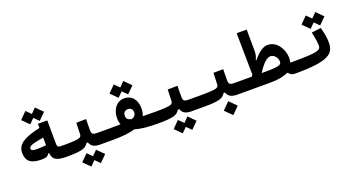

<svg xmlns="http://www.w3.org/2000/svg" viewBox="-58 -1393 4218 2313"><g transform="rotate(-20 2051.0 -236.0)"><path d="M280.3 -66.9C336.4 -66.9 362.3 -76.7 377 -108.4H390.1C398.9 -23.4 443.4 4.9 580.1 4.9C613.3 4.9 622.6 -22 622.6 -65.9C622.6 -114.3 613.3 -139.2 585.9 -139.2C512.7 -139.2 506.3 -142.6 505.9 -194.8L503.9 -486.8H383.8L384.8 -434.1C180.7 -387.7 85.4 -334.5 85.4 -222.7C85.4 -113.3 144.5 -66.9 280.3 -66.9ZM417 -512.2 502.9 -597.7 417 -684.1 356 -622.6 294.9 -684.1 209 -597.7 294.9 -512.2 356 -573.2ZM386.2 -309.1 387.7 -210.4C353.5 -207 307.1 -204.6 279.8 -204.6C217.3 -204.6 197.3 -210.4 197.3 -236.8C197.3 -266.6 228 -282.7 386.2 -309.1Z M580.1 4.9C773.4 4.9 823.2 -15.1 854 -69.8H872.6C890.6 -19 927.2 4.9 1007.3 4.9H1166C1189.5 4.9 1208.5 -20 1208.5 -75.7C1208.5 -120.1 1196.8 -139.2 1171.9 -139.2H1028.3C958 -139.2 946.8 -149.4 946.8 -206.5L948.2 -342.3L822.8 -340.3L818.4 -198.7C816.9 -152.3 802.2 -139.2 585.9 -139.2ZM935.1 217.8 1021 132.3 935.1 45.9 874 107.4 813 45.9 727.1 132.3 813 217.8 874 156.7Z M1164.1 4.9C1276.4 4.9 1376.5 -3.4 1453.1 -27.3C1528.3 -2.9 1629.4 4.9 1750.5 4.9C1789.1 4.9 1811.5 -27.3 1811.5 -68.4C1811.5 -104.5 1795.4 -139.2 1758.8 -139.2C1696.3 -139.2 1645 -139.6 1602.1 -141.1C1614.3 -168.5 1620.1 -200.2 1620.1 -237.8C1620.1 -348.1 1557.1 -420.4 1465.8 -420.4C1368.2 -420.4 1302.7 -335.9 1302.7 -225.1C1302.7 -192.9 1307.6 -165 1317.4 -140.6C1274.9 -139.6 1226.1 -139.2 1171.9 -139.2ZM1526.9 -448.2 1612.8 -533.7 1526.9 -620.1 1465.8 -558.6 1404.8 -620.1 1318.8 -533.7 1404.8 -448.2 1465.8 -509.3ZM1462.9 -154.3C1411.1 -166 1400.4 -186.5 1400.4 -220.7C1400.4 -263.7 1429.7 -282.7 1462.4 -282.7C1495.1 -282.7 1522 -261.7 1522 -219.7C1522 -194.3 1508.8 -169.9 1476.1 -158.2C1472.2 -156.7 1467.8 -155.3 1462.9 -154.3Z M1752 4.9C1945.3 4.9 1995.1 -15.1 2025.9 -69.8H2044.4C2062.5 -19 2099.1 4.9 2179.2 4.9H2337.9C2361.3 4.9 2380.4 -20 2380.4 -75.7C2380.4 -120.1 2368.7 -139.2 2343.8 -139.2H2200.2C2129.9 -139.2 2118.7 -149.4 2118.7 -206.5L2120.1 -342.3L1994.6 -340.3L1990.2 -198.7C1988.8 -152.3 1974.1 -139.2 1757.8 -139.2ZM2106.9 217.8 2192.9 132.3 2106.9 45.9 2045.9 107.4 1984.9 45.9 1898.9 132.3 1984.9 217.8 2045.9 156.7Z M2337.9 4.9C2531.2 4.9 2581.1 -15.1 2611.8 -69.8H2630.4C2648.4 -19 2685.1 4.9 2765.1 4.9H2923.8C2947.3 4.9 2966.3 -20 2966.3 -75.7C2966.3 -120.1 2954.6 -139.2 2929.7 -139.2H2786.1C2715.8 -139.2 2704.6 -149.4 2704.6 -206.5L2706.1 -342.3L2580.6 -340.3L2576.2 -198.7C2574.7 -152.3 2560.1 -139.2 2343.8 -139.2ZM2631.8 220.2 2721.2 130.9 2631.8 41 2542.5 130.9Z M3509.8 4.9C3533.2 4.9 3552.2 -20 3552.2 -75.7C3552.2 -120.1 3540.5 -139.2 3515.6 -139.2H3493.2C3498 -157.2 3500 -176.3 3500 -197.8C3500 -314.5 3421.9 -433.6 3308.6 -433.6C3251 -433.6 3191.4 -393.6 3119.1 -306.6L3112.8 -311C3129.9 -345.2 3138.2 -380.9 3137.7 -423.3L3135.7 -693.4H3006.8L3014.2 -161.6C3009.3 -154.3 3004.4 -147 2999.5 -139.2H2929.7L2920.9 4.9H3176.8C3281.7 4.9 3357.9 -8.3 3410.2 -35.6L3423.8 -35.2C3439.9 -8.8 3462.4 4.9 3509.8 4.9ZM3127 -139.2C3192.9 -246.1 3248 -293.9 3294.4 -293.9C3345.7 -293.9 3380.4 -237.3 3380.4 -194.3C3380.4 -155.3 3356.4 -139.2 3172.4 -139.2Z M3509.8 4.9C3939.9 4.9 4012.7 -67.4 4012.7 -211.4C4012.7 -272.5 4001 -327.1 3981 -406.7L3860.8 -391.1C3877.4 -313 3886.2 -257.3 3886.2 -218.3C3886.2 -158.7 3863.3 -139.2 3515.6 -139.2C3499 -139.2 3481.4 -128.4 3481.4 -75.7C3481.4 -16.1 3490.7 4.9 3509.8 4.9ZM3984.4 -437.5 4070.3 -522.9 3984.4 -609.4 3923.3 -547.9 3862.3 -609.4 3776.4 -522.9 3862.3 -437.5 3923.3 -498.5Z"/></g></svg>

Font: CaskaydiaCove Nerd Font
Style: Bold
Weight: 700
Designer: Aaron Bell
Foundry: Saja Typeworks
Version: Version 2111.1;Nerd Fonts 2.3.0